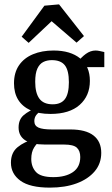

<svg xmlns="http://www.w3.org/2000/svg" viewBox="-20 -659 512 878"><path d="M443 40Q443 89 413 124.5Q383 160 330.5 179.5Q278 199 208 199Q117 199 73.5 167.5Q30 136 30 85Q30 39 60.5 14Q91 -11 137 -23L166 -18Q149 -5 136 15.5Q123 36 123 68Q123 104 144.5 127.5Q166 151 224 151Q280 151 313.5 128Q347 105 347 59Q347 31 331.5 16.5Q316 2 273 2H186Q124 2 94.5 -18Q65 -38 65 -76Q65 -113 89 -133Q113 -153 145 -164L170 -152Q154 -144 145.5 -132.5Q137 -121 137 -105Q137 -84 156 -75.5Q175 -67 218 -67H302Q372 -67 407.5 -39.5Q443 -12 443 40ZM391 -289Q391 -221 344.5 -179.5Q298 -138 211 -138Q156 -138 119 -155Q82 -172 63 -203Q44 -234 44 -278Q44 -327 67 -360.5Q90 -394 131 -411Q172 -428 225 -428Q302 -428 346.5 -392Q391 -356 391 -289ZM141 -285Q141 -234 160 -208Q179 -182 221 -182Q259 -182 277 -206Q295 -230 295 -283Q295 -337 276.5 -360.5Q258 -384 217 -384Q195 -384 178 -375.5Q161 -367 151 -345.5Q141 -324 141 -285ZM356 -352 332 -371Q351 -397 372.5 -412.5Q394 -428 417 -428Q426 -428 437 -425.5Q448 -423 457 -421V-352ZM79 -491 183 -633 250 -639 364 -494 330 -464 216 -562 111 -463Z"/></svg>

Font: Rasa Medium
Style: Regular
Weight: 500
Designer: Anna Giedrys (Yrsa+Rasa design), David Brezina (Yrsa art-direction, Rasa art-direction, design)
Foundry: Rosetta Type Foundry
Version: Version 2.004